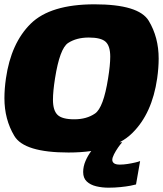

<svg xmlns="http://www.w3.org/2000/svg" viewBox="-26 -701 755 890"><path d="M291.5 6Q86.5 6 40.5 -70.8Q-5.5 -147.5 -5.5 -246Q-5.5 -288.5 1.5 -337.5Q25 -501 116.2 -591Q207.5 -681 412.5 -681Q617.5 -681 663.5 -604.5Q709.5 -528 709.5 -429.5Q709.5 -387 702.5 -337.5Q679 -174.5 587.5 -84.5Q562.5 -59.5 528.5 -41.5H540.5Q532 -32.5 521.2 -17Q510.5 -1.5 502.5 14.2Q494.5 30 494.5 40Q494.5 50 502.8 56Q511 62 529.5 62Q546.5 62 565.8 59Q585 56 601 52.2Q617 48.5 623.5 45.5L604.5 154Q598.5 156 579 159.8Q559.5 163.5 532.8 166.2Q506 169 477 169Q447 169 420 162.5Q393 156 376.2 140.2Q359.5 124.5 359.5 96.5Q359.5 70.5 370.5 45Q381 20.5 397 -1Q348.5 6 291.5 6ZM318.5 -148Q375.5 -148 414.5 -174.8Q453.5 -201.5 475 -337.5Q485 -399.5 485 -438.5Q485 -487.5 463.8 -507.2Q442.5 -527 385.5 -527Q328.5 -527 289.8 -501.8Q251 -476.5 229 -337.5Q219.5 -277 219.5 -238.5Q219.5 -189.5 240.5 -168.8Q261.5 -148 318.5 -148Z"/></svg>

Font: Rudi
Style: Regular
Weight: 400
Italic angle: -10°
Designer: Tyler Finck
Foundry: Etcetera Type Company
Version: Version 1.111; ttfautohint (v1.8.4)